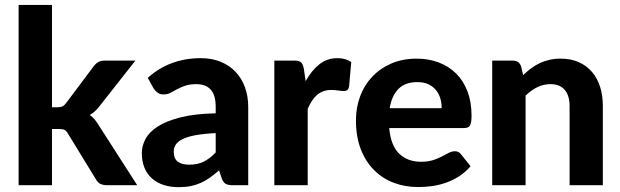

<svg xmlns="http://www.w3.org/2000/svg" viewBox="-20 -766 2566 794"><path d="M195 -745.5V-322.5H218Q231 -322.5 238.5 -326.2Q246 -330 253.5 -340L367.5 -492Q376 -503.5 386.8 -509.5Q397.5 -515.5 414 -515.5H540L392 -327.5Q374.5 -304 351.5 -290.5Q363 -282.5 371.5 -272Q380 -261.5 388 -248.5L547.5 0H423.5Q407.5 0 396 -5.2Q384.5 -10.5 377 -24L261 -213.5Q254 -225.5 246.5 -229Q239 -232.5 224 -232.5H195V0H57V-745.5Z M591 -444Q636.5 -485 691.5 -505.2Q746.5 -525.5 810.5 -525.5Q856.5 -525.5 892.8 -510.5Q929 -495.5 954.2 -468.8Q979.5 -442 993 -405Q1006.5 -368 1006.5 -324V0H943.5Q924 0 913.8 -5.5Q903.5 -11 897 -28.5L886 -61.5Q866.5 -44.5 848.2 -31.5Q830 -18.5 810.5 -9.8Q791 -1 768.8 3.5Q746.5 8 719 8Q685 8 657 -1Q629 -10 608.8 -27.8Q588.5 -45.5 577.5 -72Q566.5 -98.5 566.5 -133Q566.5 -161.5 581 -190Q595.5 -218.5 630.8 -241.8Q666 -265 724.8 -280.2Q783.5 -295.5 872 -297.5V-324Q872 -372.5 851.5 -395.2Q831 -418 792.5 -418Q764 -418 745 -411.2Q726 -404.5 711.8 -396.8Q697.5 -389 685 -382.2Q672.5 -375.5 656 -375.5Q641.5 -375.5 631.8 -382.8Q622 -390 615.5 -400ZM872 -215.5Q821.5 -213 788 -206.8Q754.5 -200.5 734.8 -190.5Q715 -180.5 706.8 -167.8Q698.5 -155 698.5 -140Q698.5 -110 715.2 -97.5Q732 -85 762 -85Q796.5 -85 821.8 -97.2Q847 -109.5 872 -135.5Z M1244 -430.5Q1268.5 -474.5 1300.5 -500Q1332.5 -525.5 1375.5 -525.5Q1410.5 -525.5 1432.5 -509L1423.5 -407Q1421 -397 1415.8 -393.2Q1410.5 -389.5 1401.5 -389.5Q1393.5 -389.5 1378.5 -391.8Q1363.5 -394 1350.5 -394Q1331.5 -394 1316.8 -388.5Q1302 -383 1290.5 -373Q1279 -363 1269.8 -348.5Q1260.5 -334 1252.5 -315.5V0H1114.5V-515.5H1196Q1217 -515.5 1225 -508Q1233 -500.5 1236.5 -482Z M1589.5 -236.5Q1596 -164 1630.8 -130.5Q1665.5 -97 1721.5 -97Q1750 -97 1770.8 -103.8Q1791.5 -110.5 1807.2 -118.8Q1823 -127 1835.8 -133.8Q1848.5 -140.5 1861 -140.5Q1877 -140.5 1886 -128.5L1926 -78.5Q1904 -53 1877.5 -36.2Q1851 -19.5 1822.5 -9.8Q1794 0 1765 3.8Q1736 7.5 1709 7.5Q1655 7.5 1608.2 -10.2Q1561.5 -28 1526.8 -62.8Q1492 -97.5 1472 -149Q1452 -200.5 1452 -268.5Q1452 -321 1469.2 -367.5Q1486.5 -414 1519 -448.5Q1551.5 -483 1598 -503.2Q1644.5 -523.5 1703 -523.5Q1752.5 -523.5 1794.2 -507.8Q1836 -492 1866.2 -462Q1896.5 -432 1913.2 -388.2Q1930 -344.5 1930 -288.5Q1930 -273 1928.5 -263Q1927 -253 1923.5 -247Q1920 -241 1914 -238.8Q1908 -236.5 1898.5 -236.5ZM1806.5 -318.5Q1806.5 -340 1800.8 -359.5Q1795 -379 1782.5 -394Q1770 -409 1751 -417.8Q1732 -426.5 1705.5 -426.5Q1656 -426.5 1628 -398.5Q1600 -370.5 1591.5 -318.5Z M2143.5 -455.5Q2159 -470.5 2175.8 -483Q2192.5 -495.5 2211.2 -504.5Q2230 -513.5 2251.8 -518.5Q2273.5 -523.5 2299 -523.5Q2341 -523.5 2373.5 -509Q2406 -494.5 2428.2 -468.5Q2450.5 -442.5 2461.8 -406.5Q2473 -370.5 2473 -327.5V0H2335.5V-327.5Q2335.5 -370.5 2315.5 -394.2Q2295.5 -418 2256.5 -418Q2227.5 -418 2202 -405.5Q2176.5 -393 2153.5 -370.5V0H2015.5V-515.5H2100.5Q2126.5 -515.5 2135 -491.5Z"/></svg>

Font: Lato
Style: Regular
Weight: 800
Designer: Lukasz Dziedzic with Adam Twardoch and Botio Nikoltchev
Foundry: tyPoland Lukasz Dziedzic
Version: Version 2.015; 2015-08-06; http://www.latofonts.com/; ttfaut